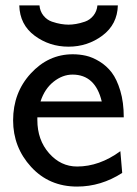

<svg xmlns="http://www.w3.org/2000/svg" viewBox="-20 -687 511 715"><path d="M28.8 -238.8Q28.8 -341.8 94.5 -413.3Q160.2 -484.9 251 -484.9Q275.9 -484.9 300 -479.5Q324.2 -474.1 350.6 -458Q377 -441.9 396 -417Q415 -392.1 428 -349.1Q440.9 -306.2 440.9 -250H119.1V-240.2Q119.1 -166 162.6 -116.5Q206.1 -66.9 267.1 -66.9Q350.1 -66.9 428.2 -124L435.1 -43Q356 7.8 267.1 7.8Q163.1 7.8 95.9 -65.4Q28.8 -138.7 28.8 -238.8ZM51.8 -667H127Q128.9 -645 141.8 -628.9Q154.8 -612.8 173.3 -606.4Q191.9 -600.1 207 -597.7Q222.2 -595.2 235.1 -595.2Q248 -595.2 262.9 -597.7Q277.8 -600.1 296.4 -606.4Q314.9 -612.8 327.9 -628.9Q340.8 -645 342.8 -667H418.9Q417 -596.2 361.6 -554.7Q306.2 -513.2 235.1 -513.2Q164.1 -513.2 108.9 -554.2Q53.7 -595.2 51.8 -667ZM130.9 -309.1H358.9Q335 -409.2 250 -409.2Q212.9 -409.2 179.4 -382.6Q146 -356 130.9 -309.1Z"/></svg>

Font: CMU Bright
Style: SemiBold
Weight: 600
Version: Version 0.7.0